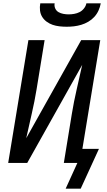

<svg xmlns="http://www.w3.org/2000/svg" viewBox="-20 -975 640 1149"><path d="M379 -815Q357 -815 335.5 -817.5Q314 -820 295 -826.5Q276 -833 259.5 -845Q243 -857 232.5 -874Q222 -891 219.5 -912Q217 -933 221 -955H307Q304 -939 310.5 -924.5Q317 -910 330 -902.5Q343 -895 359 -892Q375 -889 391 -889Q407 -889 424 -892Q441 -895 456 -902.5Q471 -910 482.5 -924.5Q494 -939 497 -955H583Q579 -933 569.5 -912Q560 -891 544.5 -874Q529 -857 508.5 -845Q488 -833 466 -826.5Q444 -820 422.5 -817.5Q401 -815 379 -815ZM373 154 443 0H362L410 -294Q422 -367 439 -440.5Q456 -514 472 -587L143 0H29L150 -735H247L199 -441Q187 -368 170 -294.5Q153 -221 137 -148L466 -735H580L473 -84H572L463 154Z"/></svg>

Font: Iosevka Md Ex Obl
Style: Regular
Weight: 500
Width: 7
Italic angle: -9°
Monospace: yes
Designer: Belleve Invis
Foundry: Belleve Invis
Version: Version 32.5.0; ttfautohint (v1.8.4)